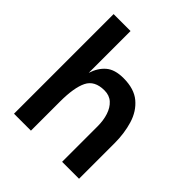

<svg xmlns="http://www.w3.org/2000/svg" viewBox="-192 -827 954 954"><g transform="rotate(45 284.5 -350.0)"><path d="M397 -250Q397 -291 386 -325Q375 -359 352.5 -379.5Q330 -400 295 -400Q226 -400 202 -351Q178 -302 178 -204V0H59V-700H178V-406Q193 -454 225.5 -482Q258 -510 319 -510Q394 -510 437 -474Q480 -438 498 -378.5Q516 -319 516 -250V0H397Z"/></g></svg>

Font: Haskoy Bold
Style: Regular
Weight: 700
Designer: Ertekin Erdin
Foundry: Ertekin Erdin
Version: Version 1.500; ttfautohint (v1.8.3)